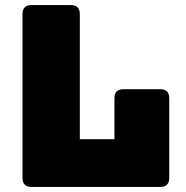

<svg xmlns="http://www.w3.org/2000/svg" viewBox="-20 -740 735 760"><path d="M614 0H105Q69 0 69 -36V-684Q69 -720 105 -720H260Q296 -720 296 -684V-189H433V-351Q433 -387 469 -387H614Q650 -387 650 -351V-36Q650 0 614 0Z"/></svg>

Font: Bungee Tint
Style: Regular
Weight: 400
Designer: David Jonathan Ross
Foundry: David Jonathan Ross
Version: Version 2.001